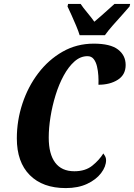

<svg xmlns="http://www.w3.org/2000/svg" viewBox="-20 -951 685 981"><path d="M316 10Q198 10 132 -56.5Q66 -123 66 -244Q66 -335 94.5 -421.5Q123 -508 175.5 -577Q228 -646 300 -687Q372 -728 459 -728Q544 -728 583 -698Q622 -668 622 -619Q622 -569 582 -543.5Q542 -518 483 -518Q484 -539 482.5 -564Q481 -589 475.5 -612Q470 -635 458.5 -649.5Q447 -664 427 -664Q391 -664 360.5 -637Q330 -610 305.5 -565Q281 -520 264 -465Q247 -410 238 -353.5Q229 -297 229 -248Q229 -164 262 -120Q295 -76 360 -76Q416 -76 451.5 -104.5Q487 -133 508 -167Q512 -162 517 -153Q522 -144 522 -133Q522 -100 496.5 -66.5Q471 -33 425 -11.5Q379 10 316 10ZM387 -771Q381 -791 369.5 -818.5Q358 -846 346 -872.5Q334 -899 325 -918L328 -931H392Q403 -914 425.5 -887Q448 -860 462 -840Q478 -853 497.5 -870.5Q517 -888 535 -904Q553 -920 565 -931H645L642 -918Q626 -899 603 -873.5Q580 -848 556.5 -821.5Q533 -795 516 -771Z"/></svg>

Font: Noto Serif ExtraCondensed ExtraBold
Style: Italic
Weight: 800
Width: 2
Italic angle: -12°
Designer: Monotype Design Team
Foundry: Monotype Imaging Inc.
Version: Version 2.013